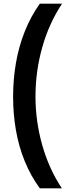

<svg xmlns="http://www.w3.org/2000/svg" viewBox="-20 -819 389 1055"><path d="M52 -287Q52 -382 67.5 -472.5Q83 -563 116 -646Q149 -729 199 -799H321Q249 -690 212 -558.5Q175 -427 175 -289Q175 -153 212 -22Q249 109 320 216H199Q149 148 116 67Q83 -14 67.5 -103.5Q52 -193 52 -287Z"/></svg>

Font: Noto Sans Sinhala
Style: Regular
Weight: 400
Designer: Jelle Bosma - Monotype Design Team
Foundry: Monotype Imaging Inc.
Version: Version 2.006